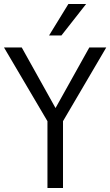

<svg xmlns="http://www.w3.org/2000/svg" viewBox="-22 -943 553 963"><path d="M216 0V-366L232 -308L-2 -705H87L261 -393H252L426 -705H511L278 -308L294 -366V0ZM224 -765 321 -923H410L286 -765Z"/></svg>

Font: Nunito Sans 10pt Condensed
Style: Regular
Weight: 400
Width: 3
Designer: Vernon Adams
Foundry: Vernon Adams
Version: Version 3.101;gftools[0.9.27]